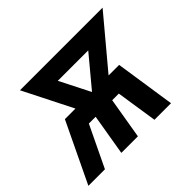

<svg xmlns="http://www.w3.org/2000/svg" viewBox="-140 -691 861 861"><g transform="rotate(-45 291.0 -260.0)"><path d="M-18 0 119 -286H186L68 -520H592L396 -286H463L506 0H401L371 -196H329L296 0H191L224 -196H181L87 0ZM291 -286 411 -430H218Z"/></g></svg>

Font: Iosevka SS04 Semibold Extended
Style: Italic
Weight: 600
Width: 7
Italic angle: -9°
Monospace: yes
Designer: Belleve Invis
Foundry: Belleve Invis
Version: Version 19.0.0; ttfautohint (v1.8.4)